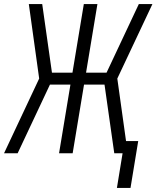

<svg xmlns="http://www.w3.org/2000/svg" viewBox="-21 -755 771 946"><path d="M622 171 660 -60H600L557 -368L730 -735H663L504 -397H403L459 -735H392L336 -397H235L187 -735H121L172 -368L-1 0H66L225 -338H326L270 0H337L393 -338H494L542 0H583L555 171Z"/></svg>

Font: Iosevka Sparkle Light
Style: Italic
Weight: 300
Italic angle: -9°
Designer: Belleve Invis
Foundry: Belleve Invis
Version: Version 4.5.0; ttfautohint (v1.8.3)